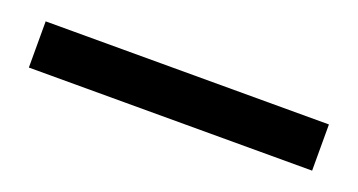

<svg xmlns="http://www.w3.org/2000/svg" viewBox="-23 -109 547 293"><g transform="rotate(20 250.0 37.5)"><path d="M20 75V0H480V75Z"/></g></svg>

Font: Nunito Sans 12pt ExtraLight
Style: Bold
Weight: 700
Version: Version 3.101;gftools[0.9.27]